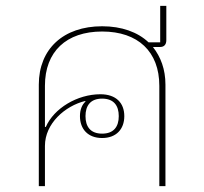

<svg xmlns="http://www.w3.org/2000/svg" viewBox="-20 -638 700 658"><path d="M550 -618H529V-493H489C452 -528 397 -548 330 -548C197 -548 113 -470 113 -348V0H134V-138C134 -215 203 -275 272 -292L273 -290C261 -279 254 -262 254 -240C254 -195 282 -165 330 -165C378 -165 406 -195 406 -240C406 -285 378 -315 324 -315C245 -315 165 -267 137 -203H134V-344C134 -461 207 -530 330 -530C453 -530 526 -461 526 -344V0H547V-348C547 -400 531 -443 504 -477H529C542 -477 550 -485 550 -500ZM330 -180C290 -180 273 -204 273 -240C273 -276 290 -300 330 -300C370 -300 387 -276 387 -240C387 -204 370 -180 330 -180Z"/></svg>

Font: IBM Plex Thai Looped Thin
Style: Regular
Weight: 100
Designer: Mike Abbink, Paul van der Laan, Pieter van Rosmalen, Ben Mitchell, Mark Frömberg
Foundry: Bold Monday
Version: Version 1.0